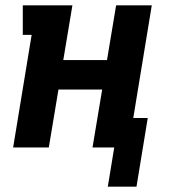

<svg xmlns="http://www.w3.org/2000/svg" viewBox="-20 -550 640 716"><path d="M382 146 406 0H325L361 -216H198L162 0H29L98 -420H65V-530H250L216 -326H379L413 -530H546L477 -110H531L489 146Z"/></svg>

Font: Iosevka Curly Slab XBdEx
Style: Italic
Weight: 800
Width: 7
Italic angle: -9°
Monospace: yes
Designer: Belleve Invis
Foundry: Belleve Invis
Version: Version 11.1.0; ttfautohint (v1.8.3)